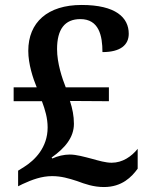

<svg xmlns="http://www.w3.org/2000/svg" viewBox="-20 -744 603 774"><path d="M399 10C472 10 511 -31 535 -64V-144C510 -113 474 -88 430 -88C406 -88 379 -96 350 -104C319 -112 288 -121 261 -121C238 -121 212 -115 191 -105L188 -109C242 -147 278 -190 278 -245C278 -277 272 -306 262 -337L419 -336V-392H245C231 -427 210 -489 210 -546C210 -626 241 -667 304 -667C379 -667 393 -600 393 -534C466 -534 499 -563 499 -608C499 -673 447 -724 309 -724C172 -724 94 -654 94 -539C94 -486 113 -428 128 -392H35V-336H149C162 -301 172 -268 172 -230C172 -149 120 -98 77 -71L53 -56V7L71 -2C110 -20 148 -34 190 -34C227 -34 257 -25 291 -14C323 -2 357 10 399 10Z"/></svg>

Font: Noto Serif Sinhala SemiBold
Style: Regular
Weight: 600
Designer: Jelle Bosma - Monotype Design Team
Foundry: Monotype Imaging Inc.
Version: Version 2.007